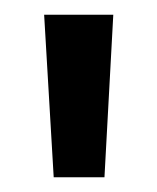

<svg xmlns="http://www.w3.org/2000/svg" viewBox="-20 -775 214 261"><path d="M53 -534 40 -755H134L122 -534Z"/></svg>

Font: DM Sans 11pt Medium
Style: Regular
Weight: 500
Version: Version 4.004;gftools[0.9.30]